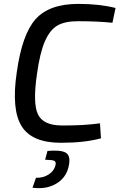

<svg xmlns="http://www.w3.org/2000/svg" viewBox="-20 -722 614 987"><path d="M494 -88 499 -11Q416 12 293 12Q144 12 91 -73.5Q38 -159 66 -349Q93 -545 163 -623.5Q233 -702 383 -702Q490 -702 574 -681L558 -605Q479 -613 381 -613Q314 -613 275.5 -591Q237 -569 211 -510Q185 -451 170 -341Q148 -191 175 -134.5Q202 -78 295 -77Q407 -76 494 -88ZM212 99 224 54Q290 48 316.5 62Q343 76 335 123Q325 187 272.5 220Q220 253 147 243L165 192Q203 193 231.5 174Q260 155 266 123Q268 109 258.5 104.5Q249 100 212 99Z"/></svg>

Font: Exo 2.0 Medium
Style: Italic
Weight: 500
Italic angle: -8°
Designer: Natanael Gama
Version: Version 1.001;PS 001.001;hotconv 1.0.70;makeotf.lib2.5.58329